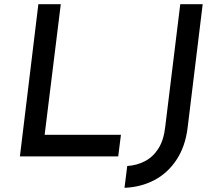

<svg xmlns="http://www.w3.org/2000/svg" viewBox="-20 -746 1029 916"><path d="M163 -726H270L193 -103H557L544 0H75ZM875 -136Q864 -47 822 16.5Q780 80 716 113.5Q652 147 574 150L587 46Q633 43 671.5 23Q710 3 735.5 -37Q761 -77 768 -139L840 -726H947Z"/></svg>

Font: Josefin Sans Thin Medium
Style: Italic
Weight: 500
Italic angle: -7°
Version: Version 2.000